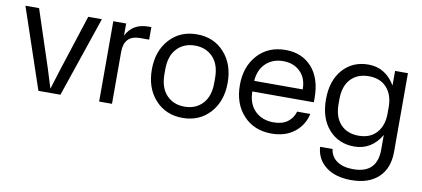

<svg xmlns="http://www.w3.org/2000/svg" viewBox="-67 -741 2585 1177"><g transform="rotate(10 1226.0 -152.0)"><path d="M179 0 10 -500H95L212 -145L248 -29H250L286 -145L401 -500H486L316 0Z M557 0V-500H637V-424Q676 -505 776 -505H793V-427H736Q637 -427 637 -322V0Z M1247.5 -62.5Q1182 10 1077 10Q972 10 906.5 -62.5Q841 -135 841 -250Q841 -365 906.5 -437.5Q972 -510 1077 -510Q1182 -510 1247.5 -437.5Q1313 -365 1313 -250Q1313 -135 1247.5 -62.5ZM922 -235Q922 -151 965 -105.5Q1008 -60 1077 -60Q1146 -60 1189 -105.5Q1232 -151 1232 -235V-265Q1232 -349 1189 -394.5Q1146 -440 1077 -440Q1008 -440 965 -394.5Q922 -349 922 -265Z M1631 10Q1522 10 1455.5 -62Q1389 -134 1389 -250Q1389 -365 1455 -437.5Q1521 -510 1629 -510Q1731 -510 1792.5 -441.5Q1854 -373 1854 -250V-224H1471Q1472 -146 1516.5 -103Q1561 -60 1631 -60Q1686 -60 1719 -85Q1752 -110 1763 -150H1845Q1829 -78 1772.5 -34Q1716 10 1631 10ZM1471 -290H1773Q1773 -360 1732 -400Q1691 -440 1626 -440Q1561 -440 1518.5 -400Q1476 -360 1471 -290Z M2161 206Q2064 206 2004.5 161Q1945 116 1939 38H2017Q2022 84 2060 111Q2098 138 2162 138Q2311 138 2311 -10V-101Q2251 0 2144 0Q2046 0 1985 -69Q1924 -138 1924 -255Q1924 -372 1985 -441Q2046 -510 2144 -510Q2251 -510 2311 -409V-500H2391V-10Q2391 92 2330.5 149Q2270 206 2161 206ZM2005 -240Q2005 -159 2046.5 -114.5Q2088 -70 2159 -70Q2231 -70 2271 -115Q2311 -160 2311 -235V-275Q2311 -350 2271 -395Q2231 -440 2159 -440Q2088 -440 2046.5 -395.5Q2005 -351 2005 -270Z"/></g></svg>

Font: TASA Orbiter Display
Style: Regular
Weight: 400
Designer: Weizhong Zhang
Version: Version 1.000;Glyphs 3.1.2 (3151)